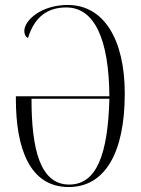

<svg xmlns="http://www.w3.org/2000/svg" viewBox="-20 -744 569 774"><path d="M257 10C402 10 483 -126 483 -367C483 -581 401 -724 253 -724C146 -724 78 -662 78 -619C78 -605 84 -594 93 -591C118 -673 169 -714 247 -714C361 -714 419 -587 421 -356H44V-345C44 -143 101 10 257 10ZM259 0C141 0 107 -144 107 -346H421C415 -120 369 0 259 0Z"/></svg>

Font: Noto Serif Display ExtraCondensed Light
Style: Regular
Weight: 300
Width: 2
Designer: Monotype Design Team
Foundry: Monotype Imaging Inc.
Version: Version 2.009